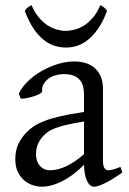

<svg xmlns="http://www.w3.org/2000/svg" viewBox="-20 -706 499 741"><path d="M171.9 -48.8Q201.2 -48.8 234.1 -63.7Q267.1 -78.6 304.2 -110.8V-237.3Q263.2 -230.5 236.6 -224.1Q210 -217.8 192.9 -211.2Q175.8 -204.6 165.5 -197.3Q155.3 -189.9 147.5 -181.6Q134.8 -168.5 127 -151.6Q119.1 -134.8 119.1 -111.8Q119.1 -92.3 125 -80.1Q130.9 -67.9 139.2 -60.8Q147.5 -53.7 156.5 -51.3Q165.5 -48.8 171.9 -48.8ZM452.1 -40Q410.6 -11.2 383.5 1.7Q356.4 14.6 342.8 14.6Q326.7 14.6 315.9 -7.8Q305.2 -30.3 304.2 -69.8Q282.2 -47.9 260.3 -31.7Q238.3 -15.6 217.3 -5.4Q196.3 4.9 177.5 9.8Q158.7 14.6 143.1 14.6Q125.5 14.6 106.9 8.8Q88.4 2.9 73.5 -9.8Q58.6 -22.5 48.8 -42.5Q39.1 -62.5 39.1 -90.8Q39.1 -127.9 52 -152.8Q64.9 -177.7 83 -195.8Q94.7 -207.5 109.6 -218Q124.5 -228.5 149.2 -238.3Q173.8 -248 210.9 -256.8Q248 -265.6 304.2 -273.9V-342.8Q304.2 -359.4 300.3 -373.8Q296.4 -388.2 287.1 -398.7Q277.8 -409.2 262 -414.8Q246.1 -420.4 222.2 -419.9Q206.5 -419.4 191.4 -414.6Q176.3 -409.7 165 -400.9Q153.8 -392.1 147.5 -380.1Q141.1 -368.2 142.6 -353.5Q143.1 -349.1 132.6 -343.5Q122.1 -337.9 107.7 -333.5Q93.3 -329.1 79.3 -326.7Q65.4 -324.2 59.6 -325.7L52.7 -344.7Q64 -369.1 86.9 -391.6Q109.9 -414.1 139.4 -431.2Q168.9 -448.2 201.9 -458.5Q234.9 -468.8 265.6 -468.8Q319.3 -468.8 348.4 -440.7Q377.4 -412.6 377.4 -362.3V-86.9Q377.4 -66.4 382.8 -57.6Q388.2 -48.8 397 -48.8Q403.8 -48.8 414.6 -51.3Q425.3 -53.7 444.8 -62ZM393.1 -664.1Q378.4 -624.5 360.1 -597.7Q341.8 -570.8 321.5 -554Q301.3 -537.1 279.3 -529.8Q257.3 -522.5 235.4 -522.5Q211.4 -522.5 189 -529.8Q166.5 -537.1 146.2 -554Q126 -570.8 108.2 -597.7Q90.3 -624.5 75.7 -664.1Q81.5 -672.9 87.4 -677.5Q93.3 -682.1 101.6 -686Q113.8 -658.2 129.6 -639.2Q145.5 -620.1 163.1 -608.6Q180.7 -597.2 199 -592Q217.3 -586.9 233.4 -586.9Q250.5 -586.9 269.3 -592Q288.1 -597.2 305.9 -608.6Q323.7 -620.1 339.6 -639.2Q355.5 -658.2 367.2 -686Q375.5 -682.1 381.3 -677.5Q387.2 -672.9 393.1 -664.1Z"/></svg>

Font: Gentium Kaktovik
Style: Regular
Weight: 400
Designer: J. Victor Gaultney and Annie Olsen
Foundry: SIL International
Version: Version 1.102; 2013; Maintenance release